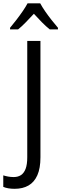

<svg xmlns="http://www.w3.org/2000/svg" viewBox="-84 -964 374 1173"><path d="M5.4 189.5Q-15.6 189.5 -33 186.5Q-50.3 183.6 -64 177.7V107.4Q-50.3 111.8 -34.2 114.7Q-18.1 117.7 0 117.7Q25.4 117.7 43.7 106Q62 94.2 72.3 67.9Q82.5 41.5 82.5 -3.4V-713.9H163.1V-3.4Q163.1 64 144.3 106.4Q125.5 148.9 90.3 169.2Q55.2 189.5 5.4 189.5ZM161.6 -943.8Q173.3 -921.9 192.1 -894.5Q210.9 -867.2 231.9 -840.8Q252.9 -814.5 270 -794.4V-784.2H220.2Q196.8 -802.7 172.1 -827.9Q147.5 -853 123 -879.9Q98.6 -853.5 73.7 -827.9Q48.8 -802.2 26.4 -784.2H-22.5V-794.4Q-4.4 -815.9 16.1 -842.5Q36.6 -869.1 54.9 -895.8Q73.2 -922.4 84.5 -943.8Z"/></svg>

Font: Open Sans SemiCondensed
Style: Regular
Weight: 400
Width: 4
Designer: Monotype Design Team
Foundry: Monotype Imaging Inc.
Version: Version 3.000